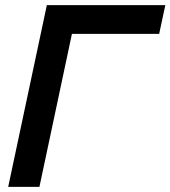

<svg xmlns="http://www.w3.org/2000/svg" viewBox="-20 -730 666 750"><path d="M12 0 163 -710H625.8L601.8 -597.8H261L134 0Z"/></svg>

Font: Geist Mono
Style: Italic
Weight: 400
Italic angle: -12°
Monospace: yes
Designer: Basement.studio, Andrés Briganti, Mateo Zaragoza
Foundry: Basement.studio, Vercel, Andrés Briganti, Guido Ferreyra, Mateo Zaragoza
Version: Version 1.500